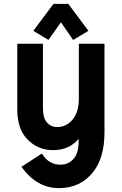

<svg xmlns="http://www.w3.org/2000/svg" viewBox="-20 -762 626 987"><path d="M254.9 -742.2H331.1L434.6 -603.5L356 -556.6L293 -647.5L229 -556.6L151.4 -603.5ZM68.8 -537.1H200.7V-207.5Q200.7 -156.7 220.2 -133.8Q241.2 -108.9 273.9 -108.9Q316.9 -108.9 348.1 -141.6Q385.3 -180.7 385.3 -254.9V-537.1H517.1V-82Q517.1 46.4 460.9 119.6Q395.5 205.1 282.5 205.1Q169.4 205.1 90.3 95.7L195.3 27.3Q230 84.5 291 84.5Q343.8 84.5 371.1 35.6Q384.8 9.8 384.8 -48.3Q335.4 9.8 252.4 9.8Q172.9 9.8 118.7 -47.9Q68.8 -100.6 68.8 -200.7Z"/></svg>

Font: Consola Mono
Style: Bold
Weight: 700
Monospace: yes
Designer: Wojciech Kalinowski "wmk69" (wmk69@o2.pl)
Foundry: Wojciech Kalinowski "wmk69" (wmk69@o2.pl)
Version: Version 2.1.0